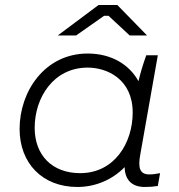

<svg xmlns="http://www.w3.org/2000/svg" viewBox="-20 -740 711 764"><path d="M556 4C575 4 590 3 608 0L617 -51C602 -48 589 -46 574 -46C535 -46 529 -74 538 -124L608 -520H562C550 -487 539 -451 531 -417C494 -484 422 -527 329 -527C158 -527 58 -376 58 -227C58 -91 148 4 288 4C359 4 426 -24 476 -75C477 -23 506 4 556 4ZM329 -471C405 -471 508 -426 508 -292C508 -172 436 -51 299 -51C188 -51 118 -122 118 -231C118 -352 193 -471 329 -471ZM565 -599 447 -720H372L210 -599H283L394 -677H412L496 -599Z"/></svg>

Font: Fixel Display 20240404 Light
Style: Italic
Weight: 300
Italic angle: -10°
Designer: AlfaBravo + MacPaw
Foundry: Kyrylo Tkachov, Marchela Mozhyna, Serhii Makarenko, Maria Weinstein, Zakhar Kryvoshyya
Version: Version 1.211;Glyphs 3.2 (3225)